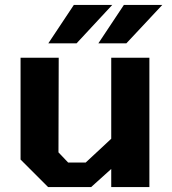

<svg xmlns="http://www.w3.org/2000/svg" viewBox="-20 -755 693 775"><path d="M175 -580 278 -735H433L289 -580ZM377 -580 480 -735H635L490 -580ZM174 0 63 -111V-522H217L216 -140L255 -99H326L429 -195V-522H583V0H429V-73L348 0Z"/></svg>

Font: Tomorrow SemiBold
Style: Regular
Weight: 600
Designer: Tony de Marco, Monica Rizzolli
Foundry: Just in Type
Version: Version 2.002